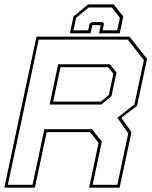

<svg xmlns="http://www.w3.org/2000/svg" viewBox="-32 -870 706 890"><path d="M-12 0 137 -700H568.5L649.5 -597L603.5 -380L530.5 -324L577.5 -257.5L522.5 0H381L425 -207.5L386 -257.5H184.5L129.5 0ZM4.5 -13.5H119L173.5 -271H394.5L440 -213.5L397.5 -13.5H512L562.5 -252L512 -324L591 -385.5L635 -591.5L560 -686.5H147.5ZM214.5 -399H435.5L472.5 -430L493.5 -528L469.5 -558.5H248.5ZM198 -385.5 237.5 -572H477.5L508 -533.5L484.5 -424L438 -385.5ZM495 -849.5 539.5 -793.5 523 -715.5H427L435 -753.5H396L388 -715.5H292L308.5 -793.5L376 -849.5ZM486.5 -835.5H379.5L321 -787.5L308.5 -729.5H376.5L383 -759.5L393 -767.5H444L450 -759.5L443.5 -729.5H511.5L524 -787.5Z"/></svg>

Font: Tourney Thin Thin
Style: Italic
Weight: 250
Italic angle: -12°
Version: Version 1.015